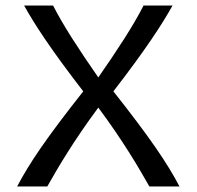

<svg xmlns="http://www.w3.org/2000/svg" viewBox="-20 -670 707 690"><path d="M66.7 -650C104.2 -582.5 163.3 -491.7 279.2 -341.7C147.5 -175 85.8 -84.2 41.7 0H150C189.2 -69.2 244.2 -163.3 333.3 -283.3C422.5 -163.3 477.5 -69.2 516.7 0H625C580.8 -84.2 519.2 -175 387.5 -341.7C503.3 -491.7 562.5 -582.5 600 -650H495.8C460 -579.2 403.3 -492.5 333.3 -391.7C263.3 -492.5 206.7 -579.2 170.8 -650Z"/></svg>

Font: BoonHome
Style: Book
Weight: 400
Designer: Sungsit Sawaiwan
Foundry: Sungsit Sawaiwan
Version: Version 0.2